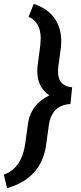

<svg xmlns="http://www.w3.org/2000/svg" viewBox="-70 -799 420 996"><path d="M-50.3 106.9Q39.6 75.7 59.6 -45.4L76.2 -164.6Q93.3 -259.8 186 -304.2Q131.3 -340.3 124.5 -410.6Q122.1 -431.6 124.5 -453.6L139.2 -565.9L141.1 -601.1Q141.1 -684.1 78.1 -711.9L105 -778.8Q184.6 -752.4 219.7 -693.6Q254.9 -634.8 246.1 -552.7L232.4 -453.1Q230 -430.7 231.9 -412.1Q238.3 -351.6 304.2 -346.2L295.4 -259.3Q197.8 -254.4 183.1 -147.5L168 -38.6Q140.1 127.4 -33.2 177.2Z"/></svg>

Font: Roboto Medium
Style: Italic
Weight: 500
Italic angle: -12°
Designer: Google
Version: Version 2.134; 2016